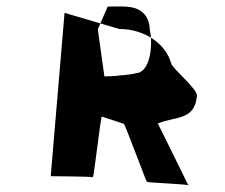

<svg xmlns="http://www.w3.org/2000/svg" viewBox="-20 -636 684 583"><path d="M578 -345C580 -366 505 -426 500 -443C483 -505 417 -548 342 -548L176 -597L134 -101C142 -101 256 -100 262 -98C265 -97 286 -283 289 -282C292 -281 354 -261 356 -260C360 -258 423 -87 426 -84C429 -81 551 -77 553 -73C553 -73 550 -79 551 -75C551 -75 458 -265 459 -261C516 -284 571 -270 578 -345ZM435 -545C445 -499 436 -418 395 -414C378 -410 361 -408 343 -407C337 -405 305 -404 297 -404L277 -547L307 -616C325 -616 343 -617 361 -616C406 -614 433 -592 435 -545Z"/></svg>

Font: Ugly Stick
Style: It
Weight: 400
Designer: Stig
Foundry: Cannot Into Space Fonts
Version: Version 0.99